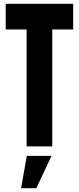

<svg xmlns="http://www.w3.org/2000/svg" viewBox="-20 -770 415 1010"><path d="M120 0V-615H10V-750H365V-615H255V0ZM91 220 121 50H251L171 220Z"/></svg>

Font: Mohave Light
Style: Regular
Weight: 300
Designer: Gumpita Rahayu
Foundry: Tokotype
Version: Version 2.003